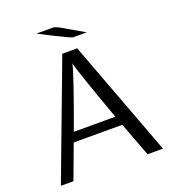

<svg xmlns="http://www.w3.org/2000/svg" viewBox="-151 -964 969 1078"><g transform="rotate(-20 333.5 -425.0)"><path d="M27 0 288 -694H377L637 0H545L468 -204H178L102 0ZM190 -850H290Q301 -850 322.5 -838.5Q344 -827 458 -760H385Q384 -760 382 -760L380 -759Q369 -759 268 -810Q221 -834 190 -850ZM199 -260H447Q329 -587 323 -624Q310 -563 199 -260Z"/></g></svg>

Font: CMU Sans Serif
Style: Medium
Weight: 500
Version: Version 0.7.0